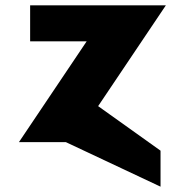

<svg xmlns="http://www.w3.org/2000/svg" viewBox="-20 -533 693 720"><path d="M582 32V167L227 0H51L305 -378H93V-513H602L348 -135Z"/></svg>

Font: Hussar
Style: BoldWeb
Weight: 700
Foundry: Cannot Into Space Fonts
Version: Version 2.00